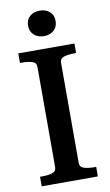

<svg xmlns="http://www.w3.org/2000/svg" viewBox="-99 -961 577 1010"><g transform="rotate(-10 189.0 -456.0)"><path d="M126 -87V-623Q126 -645 104.5 -652Q83 -659 50 -659H39V-710H339V-659H328Q296 -659 274 -652Q252 -645 252 -623V-87Q252 -65 274 -58Q296 -51 328 -51H339V0H39V-51H50Q83 -51 104.5 -58Q126 -65 126 -87ZM189 -776Q156 -776 135.5 -794.5Q115 -813 115 -844Q115 -876 135.5 -894Q156 -912 189 -912Q221 -912 241.5 -894Q262 -876 262 -844Q262 -813 241.5 -794.5Q221 -776 189 -776Z"/></g></svg>

Font: Roboto Serif 36pt Medium
Style: Regular
Weight: 500
Designer: Greg Gazdowicz
Foundry: Commercial Type
Version: Version 1.008